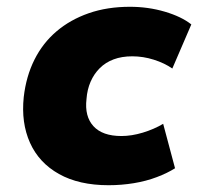

<svg xmlns="http://www.w3.org/2000/svg" viewBox="-20 -535 586 566"><path d="M300 11Q213 11 154 -22Q95 -55 68.5 -114Q42 -173 50 -249Q57 -310 81.5 -359Q106 -408 146.5 -442.5Q187 -477 241.5 -496Q296 -515 363 -515Q417 -515 466 -500.5Q515 -486 544 -463L488 -333Q465 -349 433.5 -359Q402 -369 370 -369Q339 -369 315 -360Q291 -351 274 -334Q257 -317 247 -294Q237 -271 235 -243Q229 -192 255.5 -163Q282 -134 338 -134Q368 -134 401 -144Q434 -154 461 -170L496 -39Q474 -25 442.5 -13Q411 -1 374.5 5Q338 11 300 11Z"/></svg>

Font: Nunito Sans 8pt Black
Style: Italic
Weight: 900
Italic angle: -9°
Version: Version 3.101;gftools[0.9.27]